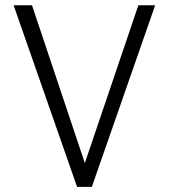

<svg xmlns="http://www.w3.org/2000/svg" viewBox="-20 -725 655 745"><path d="M104.1 -704.6 309.2 -92.3 516.9 -704.6H582.1L336.4 0H279L32.8 -704.6Z"/></svg>

Font: Fira Code Fixed Light
Style: Regular
Weight: 300
Monospace: yes
Designer: Carrois Corporate, Edenspiekermann AG, Nikita Prokopov
Foundry: Carrois Corporate, Edenspiekermann AG, Nikita Prokopov
Version: Version 5.002